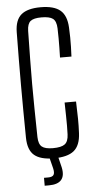

<svg xmlns="http://www.w3.org/2000/svg" viewBox="-63 -842 514 1028"><g transform="rotate(-5 194.5 -328.0)"><path d="M196 7Q125 7 91.5 -21.2Q58 -49.5 57 -115.5Q56 -193.5 55.5 -263.2Q55 -333 55 -399.8Q55 -466.5 55.5 -536Q56 -605.5 57 -683.5Q58 -748.5 91.5 -776.8Q125 -805 195.5 -805Q267.5 -805 301.2 -776.5Q335 -748 338 -683.5Q339.5 -655 339.8 -630.2Q340 -605.5 339.5 -580.8Q339 -556 337.5 -527.5H276Q277 -556.5 277.2 -581.2Q277.5 -606 277.5 -631Q277.5 -656 276.5 -685Q275 -723 257 -736.8Q239 -750.5 195.5 -750.5Q154 -750.5 136.8 -736.8Q119.5 -723 118.5 -685Q117 -600.5 116 -531.8Q115 -463 115 -399.5Q115 -336 116 -267.5Q117 -199 118.5 -114Q119.5 -76 137 -61.8Q154.5 -47.5 196 -47.5Q241.5 -47.5 260.2 -61.8Q279 -76 280.5 -114Q281.5 -137 281.5 -160.2Q281.5 -183.5 281 -213.5Q280.5 -243.5 279.5 -285.5H341Q343 -231.5 343.5 -193.2Q344 -155 342 -115.5Q339 -49.5 304.5 -21.2Q270 7 196 7ZM134.5 149V106.5H157Q179.5 106.5 186.5 95.5Q193.5 84.5 187.5 59.5L172 -2H219L234 59.5Q243.5 104 224.2 126.5Q205 149 157.5 149Z"/></g></svg>

Font: Big Shoulders Text Thin Light
Style: Regular
Weight: 300
Version: Version 2.002